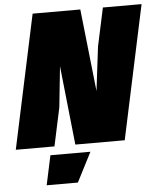

<svg xmlns="http://www.w3.org/2000/svg" viewBox="-78 -749 837 999"><g transform="rotate(-5 340.0 -250.0)"><path d="M130 -698H379L426 -268L454 -498L497 -698H699L550 0H292L248 -413L226 -201L183 0H-19ZM158 44H367L288 198H125Z"/></g></svg>

Font: Azeret Mono Black
Style: Italic
Weight: 900
Italic angle: -12°
Designer: Martin Vácha
Foundry: Displaay
Version: Version 1.000; Glyphs 3.0.3, build 3074